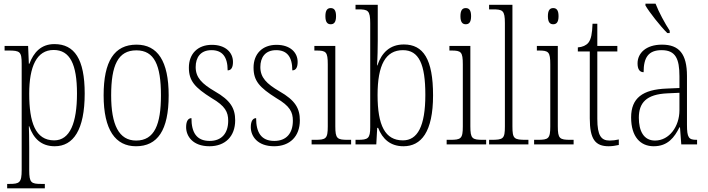

<svg xmlns="http://www.w3.org/2000/svg" viewBox="-20 -786 3856 1045"><path d="M19 239H224V215H205C150 215 139 209 139 140V18C139 -34 138 -75 137 -99H139C162 -32 205 10 278 10C379 10 441 -79 441 -277C441 -465 385 -546 276 -546C203 -546 163 -500 140 -439H137L133 -536H5V-511H25C89 -511 98 -505 98 -438V139C98 209 86 215 30 215H19ZM275 -22C172 -22 139 -121 139 -276C139 -423 179 -514 272 -514C361 -514 399 -436 399 -277C399 -118 361 -22 275 -22Z M720 10C837 10 898 -76 898 -267C898 -453 838 -543 723 -543C602 -543 544 -453 544 -267C544 -78 609 10 720 10ZM721 -21C627 -21 585 -107 585 -267C585 -430 622 -512 722 -512C820 -512 856 -432 856 -267C856 -109 821 -21 721 -21Z M1120 10C1206 10 1260 -44 1260 -131C1260 -196 1235 -240 1149 -289C1079 -330 1045 -364 1045 -421C1045 -473 1071 -513 1131 -513C1189 -513 1219 -478 1219 -403C1239 -403 1248 -420 1248 -449C1248 -500 1208 -542 1133 -542C1056 -542 1008 -493 1008 -418C1008 -346 1040 -310 1132 -252C1206 -209 1222 -176 1222 -129C1222 -60 1186 -19 1121 -19C1049 -19 1022 -66 1022 -143C1005 -143 993 -128 993 -94C993 -45 1029 10 1120 10Z M1472 10C1558 10 1612 -44 1612 -131C1612 -196 1587 -240 1501 -289C1431 -330 1397 -364 1397 -421C1397 -473 1423 -513 1483 -513C1541 -513 1571 -478 1571 -403C1591 -403 1600 -420 1600 -449C1600 -500 1560 -542 1485 -542C1408 -542 1360 -493 1360 -418C1360 -346 1392 -310 1484 -252C1558 -209 1574 -176 1574 -129C1574 -60 1538 -19 1473 -19C1401 -19 1374 -66 1374 -143C1357 -143 1345 -128 1345 -94C1345 -45 1381 10 1472 10Z M1780 -654C1797 -654 1809 -664 1809 -698C1809 -732 1797 -742 1780 -742C1763 -742 1751 -732 1751 -698C1751 -664 1763 -654 1780 -654ZM1676 0H1891V-25H1874C1815 -25 1805 -31 1805 -99V-536H1691V-511H1701C1755 -511 1764 -504 1764 -435V-98C1764 -31 1754 -25 1695 -25H1676Z M2176 10C2272 10 2337 -67 2337 -267C2337 -464 2284 -544 2178 -544C2102 -544 2057 -499 2034 -430H2032C2035 -471 2036 -528 2036 -564V-760H1915V-735H1928C1983 -735 1995 -730 1995 -659V-94C1995 -32 1983 -25 1927 -25H1915V0H2028L2033 -90H2038C2062 -29 2105 10 2176 10ZM2173 -22C2076 -22 2035 -103 2035 -269C2035 -433 2079 -513 2173 -513C2260 -513 2295 -437 2295 -270C2295 -98 2252 -22 2173 -22Z M2515 -654C2532 -654 2544 -664 2544 -698C2544 -732 2532 -742 2515 -742C2498 -742 2486 -732 2486 -698C2486 -664 2498 -654 2515 -654ZM2411 0H2626V-25H2609C2550 -25 2540 -31 2540 -99V-536H2426V-511H2436C2490 -511 2499 -504 2499 -435V-98C2499 -31 2489 -25 2430 -25H2411Z M2642 0H2856V-25H2844C2778 -25 2769 -30 2769 -98V-760H2642V-735H2661C2716 -735 2728 -730 2728 -660V-98C2728 -30 2719 -25 2653 -25H2642Z M2991 -654C3008 -654 3020 -664 3020 -698C3020 -732 3008 -742 2991 -742C2974 -742 2962 -732 2962 -698C2962 -664 2974 -654 2991 -654ZM2887 0H3102V-25H3085C3026 -25 3016 -31 3016 -99V-536H2902V-511H2912C2966 -511 2975 -504 2975 -435V-98C2975 -31 2965 -25 2906 -25H2887Z M3293 10C3311 10 3331 7 3348 3V-27C3330 -23 3316 -21 3298 -21C3252 -21 3231 -48 3231 -139V-506H3340V-536H3231V-657H3205C3203 -605 3198 -573 3182 -553C3170 -539 3151 -530 3125 -528V-506H3190V-142C3190 -28 3220 10 3293 10Z M3612 -606H3625V-619C3600 -657 3565 -721 3548 -766H3493V-756C3513 -721 3575 -642 3612 -606ZM3538 10C3615 10 3651 -39 3678 -93H3681L3688 0H3774V-25H3771C3729 -25 3719 -36 3719 -107V-372C3719 -493 3676 -543 3583 -543C3495 -543 3450 -496 3450 -441C3450 -410 3461 -393 3483 -393C3483 -473 3509 -513 3581 -513C3657 -513 3678 -466 3678 -371V-307L3609 -304C3477 -299 3415 -252 3415 -147C3415 -41 3466 10 3538 10ZM3545 -21C3483 -21 3457 -74 3457 -145C3457 -226 3497 -273 3613 -278L3678 -281V-186C3678 -98 3623 -21 3545 -21Z"/></svg>

Font: Noto Serif Devanagari Condensed ExtraLight
Style: Regular
Weight: 200
Width: 3
Designer: Universal Thirst, Indian Type Foundry and the Monotype Design Team
Foundry: Monotype Imaging Inc.
Version: Version 2.004